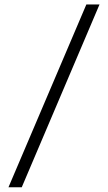

<svg xmlns="http://www.w3.org/2000/svg" viewBox="-20 -783 468 833"><path d="M74.3 29.6H16.7L354.6 -763.5H411.7Z"/></svg>

Font: Roundo Variable
Style: Regular
Weight: 200
Designer: Shiva Nallaperumal
Foundry: Indian Type Foundry
Version: Version 2.000